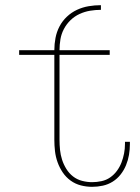

<svg xmlns="http://www.w3.org/2000/svg" viewBox="-20 -714 540 742"><path d="M336 8Q314 8 292.5 2.5Q271 -3 253 -16Q235 -29 222.5 -47.5Q210 -66 202.5 -87Q195 -108 192.5 -130Q190 -152 190 -174V-502H54V-520H190Q190 -544 194.5 -567.5Q199 -591 210 -612Q221 -633 238.5 -649.5Q256 -666 277.5 -676Q299 -686 322.5 -690Q346 -694 370 -694V-676Q349 -676 328 -672.5Q307 -669 287.5 -660Q268 -651 252.5 -636Q237 -621 227 -602Q217 -583 213.5 -562Q210 -541 210 -520H404V-502H210V-174Q210 -154 212 -134.5Q214 -115 220 -96.5Q226 -78 236.5 -61Q247 -44 262.5 -32Q278 -20 297.5 -15Q317 -10 336 -10Q354 -10 372.5 -14Q391 -18 406 -28.5Q421 -39 432 -54Q443 -69 449.5 -86Q456 -103 459.5 -121Q463 -139 463 -158Q463 -160 463 -162Q463 -164 463 -166H482Q482 -164 482 -161.5Q482 -159 482 -157Q482 -136 478.5 -115.5Q475 -95 467 -75.5Q459 -56 446 -39.5Q433 -23 415.5 -12Q398 -1 377.5 3.5Q357 8 336 8Z"/></svg>

Font: Zed Mono Thin
Style: Regular
Weight: 100
Monospace: yes
Designer: Belleve Invis
Foundry: Belleve Invis
Version: Version 1.0.0; ttfautohint (v1.8.4)